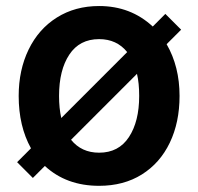

<svg xmlns="http://www.w3.org/2000/svg" viewBox="-20 -598 655 634"><path d="M530.2 -452.1Q572.9 -378.1 572.9 -281.2Q572.9 -193.8 540.6 -126.6Q508.3 -59.4 448.4 -21.9Q388.5 15.6 307.3 15.6Q199 15.6 128.1 -50L88.5 -10.4L36.5 -62.5L82.3 -108.3Q41.7 -181.2 41.7 -281.2Q41.7 -366.7 74.5 -434.4Q107.3 -502.1 167.7 -540.1Q228.1 -578.1 307.3 -578.1Q411.5 -578.1 484.4 -510.4L526 -552.1L578.1 -500ZM182.3 -208.3 400 -426Q365.6 -468.8 307.3 -468.8Q242.7 -468.8 208.9 -417.7Q175 -366.7 175 -281.2Q175 -240.6 182.3 -208.3ZM432.3 -354.2 214.6 -136.5Q249 -93.8 307.3 -93.8Q371.9 -93.8 405.7 -145.3Q439.6 -196.9 439.6 -281.2Q439.6 -324 432.3 -354.2Z"/></svg>

Font: Vladivostok Bold
Style: Regular
Weight: 700
Width: 4
Designer: Michael Sharanda
Foundry: Michael Sharanda
Version: Version 1.005